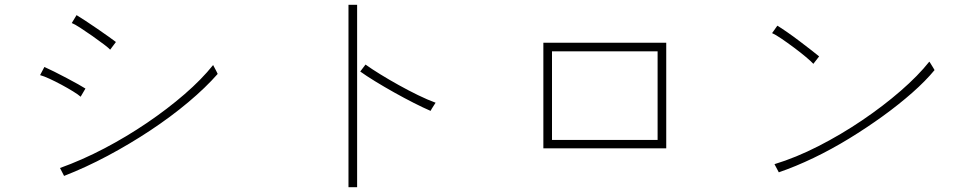

<svg xmlns="http://www.w3.org/2000/svg" viewBox="-20 -772 4040 800"><path d="M247 -39 230 -72Q322 -105 414.5 -153.5Q507 -202 592.5 -260Q678 -318 749 -379.5Q820 -441 868 -501Q868 -501 873 -491.5Q878 -482 882.5 -473.5Q887 -465 887 -464Q837 -407 765 -346.5Q693 -286 607 -229Q521 -172 429 -123Q337 -74 247 -39ZM439 -565Q434 -571 413 -587Q392 -603 365 -622Q338 -641 314 -656.5Q290 -672 279 -676L299 -709Q314 -700 337.5 -684.5Q361 -669 386.5 -651.5Q412 -634 433 -619Q454 -604 463 -597ZM316 -369Q306 -378 284 -391.5Q262 -405 236 -419Q210 -433 186 -444Q162 -455 147 -459L165 -493Q181 -486 206 -473.5Q231 -461 257.5 -447Q284 -433 305.5 -421Q327 -409 336 -403Z M1432 8V-752H1468V8ZM1774 -310Q1744 -323 1704.5 -343Q1665 -363 1623 -386.5Q1581 -410 1543.5 -433Q1506 -456 1481 -474L1503 -503Q1528 -485 1564.5 -462.5Q1601 -440 1641.5 -417.5Q1682 -395 1722 -375.5Q1762 -356 1795 -344Q1795 -344 1789.5 -335.5Q1784 -327 1779 -319Q1774 -311 1774 -310Z M2244 -154V-594H2756V-154ZM2280 -189H2720V-558H2280Z M3225 -54 3207 -88Q3296 -115 3390 -163Q3484 -211 3572 -270.5Q3660 -330 3733 -393.5Q3806 -457 3852 -515Q3853 -515 3858 -506.5Q3863 -498 3868.5 -489.5Q3874 -481 3874 -480Q3837 -435 3781.5 -386Q3726 -337 3659 -288.5Q3592 -240 3518.5 -195Q3445 -150 3370 -114Q3295 -78 3225 -54ZM3369 -506Q3360 -516 3338 -534.5Q3316 -553 3288.5 -573.5Q3261 -594 3236 -611Q3211 -628 3197 -634L3219 -665Q3234 -656 3260 -638Q3286 -620 3313.5 -599Q3341 -578 3363 -561Q3385 -544 3393 -537Z"/></svg>

Font: Zen Kaku Gothic New Light
Style: Regular
Weight: 300
Designer: Yoshimichi Ohira
Foundry: Positype
Version: Version 1.002